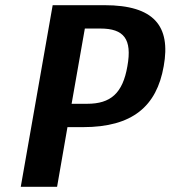

<svg xmlns="http://www.w3.org/2000/svg" viewBox="-20 -720 657 740"><path d="M256 -320 307 -610H367C457 -610 490 -570 471 -465C453 -360 406 -320 316 -320ZM300 -230C490 -230 584 -310 611 -465C639 -620 573 -700 383 -700H183L60 0H200L240 -230Z"/></svg>

Font: Scada
Style: Bold Italic
Weight: 700
Designer: Jovanny Lemonad
Foundry: Jovanny Lemonad
Version: Version 3.005